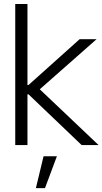

<svg xmlns="http://www.w3.org/2000/svg" viewBox="-20 -748 528 990"><path d="M58.6 0H121.6V-261.7H127L400.9 0H488.3L185.1 -287.6L478 -545.9H390.6L127 -309.6H121.6V-727.5H58.6ZM165 222.2H211.9L273.4 57.6H204.6Z"/></svg>

Font: Guggenheim Sans Display Light
Style: Regular
Weight: 300
Designer: Modified by Tom Baber under direction of Pentagram Design 2023
Foundry: rsms
Version: Version 1.001;Glyphs 3.1.2 (3151)